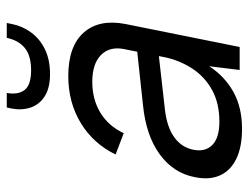

<svg xmlns="http://www.w3.org/2000/svg" viewBox="-104 -625 736 568"><g transform="rotate(-90 264.0 -341.0)"><path d="M341 0 352 -90Q322 -44 276 -18.5Q230 7 167 7Q113 7 78 -10Q43 -27 29 -58.5Q15 -90 24 -133Q36 -196 91.5 -236.5Q147 -277 237 -286L395 -303L403 -343Q411 -385 385 -410.5Q359 -436 306 -436Q254 -436 214.5 -412Q175 -388 154 -343L91 -367Q123 -433 184 -470Q245 -507 323 -507Q411 -507 451.5 -461.5Q492 -416 477 -338L409 0ZM382 -239 223 -221Q172 -215 142 -193.5Q112 -172 105 -137Q98 -102 119 -81Q140 -60 188 -60Q243 -60 282.5 -82Q322 -104 346 -141.5Q370 -179 379 -223ZM477 -674Q471 -643 452 -617Q433 -591 402 -576Q371 -561 329 -561Q288 -561 263.5 -576.5Q239 -592 230 -618Q221 -644 227 -675L230 -689H273Q267 -655 282 -636Q297 -617 340 -617Q384 -617 406.5 -636Q429 -655 436 -689H480Z"/></g></svg>

Font: Albert Sans
Style: Italic
Weight: 400
Italic angle: -11.25°
Designer: Andreas Rasmussen
Foundry: a.Foundry
Version: Version 1.025